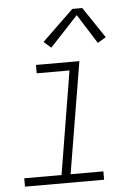

<svg xmlns="http://www.w3.org/2000/svg" viewBox="-54 -804 608 846"><g transform="rotate(-5 250.0 -381.0)"><path d="M22 0V-37H187L262 -493H117V-530H309L227 -37H372V0ZM191 -600 159 -628 298 -762H342L434 -625L397 -603L315 -733Z"/></g></svg>

Font: Iosevka Curly Slab XLtObl
Style: Regular
Weight: 200
Italic angle: -9°
Monospace: yes
Designer: Belleve Invis
Foundry: Belleve Invis
Version: Version 11.1.0; ttfautohint (v1.8.3)